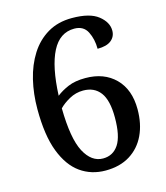

<svg xmlns="http://www.w3.org/2000/svg" viewBox="-110 -808 779 903"><g transform="rotate(-15 279.5 -357.0)"><path d="M293 10Q224 10 171 -27.5Q118 -65 87.5 -144.5Q57 -224 57 -352Q57 -426 73 -493Q89 -560 122 -612Q155 -664 205.5 -694Q256 -724 324 -724Q411 -724 452 -691.5Q493 -659 493 -618Q493 -589 471 -571Q449 -553 404 -553Q404 -600 385.5 -636.5Q367 -673 322 -673Q251 -673 213.5 -600Q176 -527 170 -387Q194 -406 228 -420.5Q262 -435 312 -435Q403 -435 457.5 -380.5Q512 -326 512 -230Q512 -159 486.5 -105Q461 -51 412 -20.5Q363 10 293 10ZM296 -48Q345 -48 372 -89Q399 -130 399 -220Q399 -304 370 -342.5Q341 -381 287 -381Q251 -381 219.5 -363.5Q188 -346 169 -326Q171 -178 205.5 -113Q240 -48 296 -48Z"/></g></svg>

Font: Noto Serif Hentaigana Medium
Style: Regular
Weight: 500
Designer: Kazuhiro Yamada
Foundry: nipponia
Version: Version 1.000; ttfautohint (v1.8.4.7-5d5b)